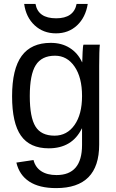

<svg xmlns="http://www.w3.org/2000/svg" viewBox="-20 -757 596 985"><path d="M268.1 208Q181.6 208 130.4 174.6Q79.1 141.1 64 77.1L151.9 64Q161.1 101.1 191.4 121.1Q221.7 141.1 270 141.1Q400.9 141.1 400.9 -13.2V-98.1H399.9Q350.1 3.9 230 3.9Q133.3 3.9 87.6 -60.8Q42 -125.5 42 -263.2Q42 -402.8 91.1 -470Q140.1 -537.1 240.2 -537.1Q296.4 -537.1 337.6 -511.2Q378.9 -485.4 400.9 -438H401.9Q401.9 -440.9 403.8 -488.8Q405.3 -522 408.2 -527.8H492.2Q488.8 -498 488.8 -418.9V-15.1Q488.8 208 268.1 208ZM400.9 -264.2Q400.9 -359.9 362.5 -415.5Q324.2 -471.2 262.2 -471.2Q193.8 -471.2 163.3 -422.6Q132.8 -374 132.8 -264.2Q132.8 -155.3 161.9 -108.2Q190.9 -61 259.8 -61Q323.7 -61 362.3 -115.7Q400.9 -170.4 400.9 -264.2ZM267.1 -585.9Q202.1 -585.9 157.7 -627.2Q113.3 -668.5 104 -736.8H162.1Q175.3 -663.1 268.1 -663.1Q358.4 -663.1 373 -736.8H430.2Q418.9 -667.5 375.2 -626.7Q331.5 -585.9 267.1 -585.9Z"/></svg>

Font: Libra Sans Modern
Style: Regular
Weight: 400
Foundry: Stefan Peev, Context Ltd
Version: Version 1.000